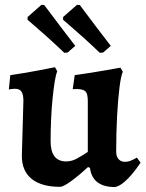

<svg xmlns="http://www.w3.org/2000/svg" viewBox="-20 -745 589 777"><path d="M74.7 -337.1Q74.7 -362.2 67 -373.9Q59.4 -385.7 41.3 -385.7Q32.4 -385.7 24.1 -384.3Q15.8 -383 15.8 -383L21.6 -440.8Q52.7 -445.2 84.5 -450.7Q116.3 -456.1 143 -461.3Q169.6 -466.6 186.1 -469.8Q202.5 -473 202.5 -473L211.7 -456.5Q206.2 -444 201.5 -415.2Q196.8 -386.4 192.8 -346.9Q188.8 -307.3 186.8 -262.6Q184.8 -217.9 184.8 -173.5Q184.8 -91.7 248.1 -91.7Q270.9 -91.7 293.3 -104.5Q315.7 -117.2 335.3 -130.2V-335.6Q335.3 -364.7 326.5 -374.5Q317.8 -384.2 291.6 -384.7Q288.5 -384.7 281.9 -384.4Q275.2 -384.1 274.3 -384.1L282.4 -440.9Q314.8 -445.3 347.2 -450.5Q379.6 -455.8 406.9 -460.5Q434.1 -465.2 450.8 -468.2Q467.5 -471.2 467.5 -471.2L477.1 -454.7Q469.8 -439.7 463.6 -391.5Q457.5 -343.4 453.8 -275Q450.2 -206.6 450.2 -131.2Q450.2 -111.9 459.8 -101Q469.5 -90.1 485.7 -90.1Q498.1 -90.1 508.9 -94.6Q519.7 -99.1 526.6 -103.3Q533.6 -107.5 533.6 -107.5L548.9 -86.9Q548.9 -86.9 539.7 -73.6Q530.6 -60.2 515.3 -41.5Q500 -22.8 481.8 -7.4Q463.6 7.9 445.7 12Q354.3 12 344.1 -65.4L336.4 -69.2Q297.4 -33.1 266.5 -11Q235.7 11.1 223.5 11.1Q148.2 11.1 108.3 -20.9Q68.4 -53 68.4 -113.9ZM383.9 -531.3Q347.2 -566.5 313 -597Q278.9 -627.4 257.1 -646.2Q235.3 -664.9 235.3 -664.9L235.5 -676.2L291.5 -725.5L302.8 -724.8Q302.8 -724.8 321.6 -699.8Q340.4 -674.7 369.2 -636.5Q398 -598.4 428.3 -559.4L397.5 -532.4ZM240.2 -531.3Q203.4 -566.5 169.3 -597Q135.1 -627.4 113.3 -646.2Q91.5 -664.9 91.5 -664.9L91.7 -676.2L147.7 -725.5L159 -724.8Q159 -724.8 177.8 -699.8Q196.6 -674.7 225.4 -636.5Q254.3 -598.4 284.5 -559.4L253.7 -532.4Z"/></svg>

Font: Alegreya
Style: Regular
Weight: 400
Designer: Juan Pablo del Peral
Foundry: Huerta Tipografica
Version: Version 2.009